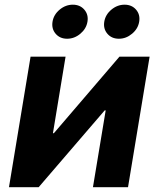

<svg xmlns="http://www.w3.org/2000/svg" viewBox="-20 -783 663 803"><path d="M515.4 0H368.7L422 -321.3H417.8L141.6 0H17.5L107.8 -545.9H254.2L201.4 -226H205.4L479.5 -545.9H605.7ZM477.2 -621Q447 -621 429.1 -641.9Q411.3 -662.8 416.1 -692.3Q420.9 -721.8 445.8 -742.6Q470.7 -763.4 501 -763.4Q531.2 -763.4 549.1 -742.6Q567 -721.8 562.1 -692.3Q557.3 -662.8 532.3 -641.9Q507.4 -621 477.2 -621ZM260.8 -621Q230.6 -621 212.7 -641.9Q194.9 -662.8 199.7 -692.3Q204.5 -721.8 229.4 -742.6Q254.3 -763.4 284.6 -763.4Q314.8 -763.4 332.7 -742.6Q350.6 -721.8 345.8 -692.3Q340.9 -662.8 316 -641.9Q291 -621 260.8 -621Z"/></svg>

Font: Inter Variable
Style: Italic
Weight: 400
Italic angle: -9.39999°
Designer: Rasmus Andersson
Foundry: rsms
Version: Version 4.001;git-9221beed3